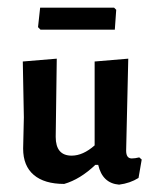

<svg xmlns="http://www.w3.org/2000/svg" viewBox="-20 -482 404 507"><path d="M328 -63.6Q336.4 -63.6 347.7 -66.4L354.2 -60.7L345.8 -12.1Q323.4 1.9 294.4 5.6Q250.5 1.9 239.3 -46.7H231.8Q191.6 -8.4 149.5 3.7Q97.2 3.7 69.2 -20.1Q41.1 -43.9 41.1 -89.7L43 -172L40.2 -319.6L129.9 -327.1L127.1 -120.6Q127.1 -71 169.2 -71Q199.1 -71 229.9 -98.1V-319.6L318.7 -327.1L313.1 -84.1Q313.1 -63.6 328 -63.6ZM283.2 -403.7H86.9L80.4 -410.3L86 -461.7H281.3L286.9 -456.1Z"/></svg>

Font: Gurajada
Style: Regular
Weight: 400
Designer: Purushoth Kumar Guthula
Foundry: SiliconAndhra, USA.
Version: Version 1.0.3; ttfautohint (v1.2.42-39fb)